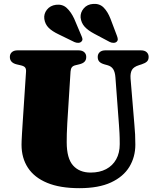

<svg xmlns="http://www.w3.org/2000/svg" viewBox="-20 -963 808 1003"><path d="M601.5 -310 583 -558.5Q581 -586.5 571.2 -601.8Q561.5 -617 541 -622.5L526.5 -626.5Q507 -632 498.8 -641Q490.5 -650 490.5 -665.5Q490.5 -681 501 -690.5Q511.5 -700 530.5 -700H716Q735.5 -700 746 -690.5Q756.5 -681 756.5 -665.5Q756.5 -650 747.5 -641.5Q738.5 -633 720 -627L706 -622.5Q677.5 -613.5 668.8 -597Q660 -580.5 662 -553L682 -312.5Q684.5 -286 685.8 -260.5Q687 -235 687 -207.5Q687 -143 655.8 -91.5Q624.5 -40 560 -10Q495.5 20 394.5 20Q293.5 20 226.5 -7.8Q159.5 -35.5 126 -86.5Q92.5 -137.5 92.5 -207Q92.5 -215.5 93 -228.2Q93.5 -241 94.8 -263.5Q96 -286 98.5 -322.5L116 -588.5Q117 -603 111.2 -610.5Q105.5 -618 87.5 -622L68 -626.5Q31.5 -635 31.5 -665.5Q31.5 -681 42 -690.5Q52.5 -700 72 -700H390Q409.5 -700 420 -690.5Q430.5 -681 430.5 -665.5Q430.5 -650 421.8 -640.8Q413 -631.5 394 -627L373.5 -622Q361 -619 355.2 -611.2Q349.5 -603.5 348.5 -589L331.5 -319.5Q329.5 -289 329 -263.2Q328.5 -237.5 328.5 -220Q328.5 -135.5 361.8 -98.5Q395 -61.5 453.5 -61.5Q500.5 -61.5 534.5 -79.5Q568.5 -97.5 587 -130.8Q605.5 -164 605.5 -210Q605.5 -245.5 604.2 -267.8Q603 -290 601.5 -310ZM367.5 -865.5 404.5 -778Q409 -768.5 410.5 -760.5Q412 -752.5 405 -745.5Q399 -739.5 388.8 -739.2Q378.5 -739 368.5 -743.5L286.5 -783.5Q252.5 -799.5 234 -818Q215.5 -836.5 211.5 -864Q208 -890.5 225 -912.2Q242 -934 272.5 -938Q306 -942 328.2 -921.8Q350.5 -901.5 367.5 -865.5ZM557 -865.5 590.5 -777Q594.5 -767 595.2 -759Q596 -751 589 -744.5Q582.5 -739 571.8 -739.2Q561 -739.5 552 -744.5L472 -787Q439 -804.5 421.5 -824.2Q404 -844 401 -872Q399.5 -898 417.5 -919.2Q435.5 -940.5 466.5 -942.5Q500 -945 521.2 -923.8Q542.5 -902.5 557 -865.5Z"/></svg>

Font: Fraunces
Style: Regular
Weight: 900
Version: Version 1.000;[b76b70a41]